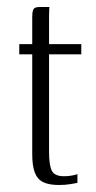

<svg xmlns="http://www.w3.org/2000/svg" viewBox="-20 -525 274 548"><path d="M148 3Q120 3 103.5 -5Q87 -13 79.5 -32Q72 -51 72 -85V-370H35V-399H72V-477Q72 -489 74 -495Q76 -501 80.5 -503Q85 -505 93 -505H121Q121 -504 120.5 -497.5Q120 -491 120 -477V-399H212V-370H120V-92Q120 -53 128 -37.5Q136 -22 163 -22Q175 -22 185.5 -24Q196 -26 201 -28V-3Q195 -2 181 0.5Q167 3 148 3Z"/></svg>

Font: Genos Light
Style: Regular
Weight: 300
Designer: Robert E. Leuschke
Foundry: Robert E. Leuschke
Version: Version 1.010